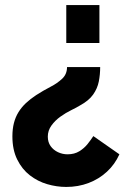

<svg xmlns="http://www.w3.org/2000/svg" viewBox="-20 -526 523 759"><path d="M376 -261Q376 -231 370.5 -203.5Q365 -176 348 -152Q331 -128 296 -109Q283 -101 261.5 -90.5Q240 -80 219 -65Q198 -50 183.5 -30Q169 -10 169 14Q169 36 180 51.5Q191 67 209 75.5Q227 84 247 84Q274 84 293.5 72Q313 60 326.5 43Q340 26 349 12L452 84Q434 124 402.5 153Q371 182 330 197.5Q289 213 242 213Q204 213 166.5 202Q129 191 98 167Q67 143 48 104.5Q29 66 29 13Q29 -16 35 -39.5Q41 -63 53 -82.5Q65 -102 82.5 -118.5Q100 -135 123 -150Q151 -168 179 -182.5Q207 -197 226 -215Q245 -233 245 -261ZM373 -506V-356H242V-506Z"/></svg>

Font: Raleway Thin ExtraBold
Style: Regular
Weight: 800
Version: Version 4.026